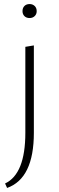

<svg xmlns="http://www.w3.org/2000/svg" viewBox="-20 -638 292 947"><path d="M126 -549Q110 -549 100.5 -558.5Q91 -568 91 -583Q91 -599 100.5 -608.5Q110 -618 126 -618Q141 -618 151 -608.5Q161 -599 161 -583Q161 -568 151 -558.5Q141 -549 126 -549ZM105 17V-407L147 -414V17Q147 242 15 289L5 267Q105 220 105 17Z"/></svg>

Font: EauTestInfant Light
Style: Regular
Weight: 300
Designer: Christian Thalmann (Catharsis Fonts)
Version: Version 0.001;PS 000.001;hotconv 1.0.88;makeotf.lib2.5.64775